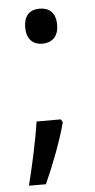

<svg xmlns="http://www.w3.org/2000/svg" viewBox="-51 -582 369 743"><g transform="rotate(-5 134.0 -210.5)"><path d="M70 -482C70 -434 97 -414 131 -414C166 -414 194 -434 194 -482C194 -532 166 -550 131 -550C97 -550 70 -532 70 -482ZM183 -105 176 -116H82C72 -46 50 54 31 129H97C129 58 165 -35 183 -105Z"/></g></svg>

Font: Noto Sans Miao
Style: Regular
Weight: 400
Designer: Monotype Design Team
Foundry: Monotype Imaging Inc.
Version: Version 2.003